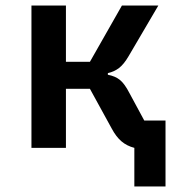

<svg xmlns="http://www.w3.org/2000/svg" viewBox="-20 -536 680 696"><path d="M385 -70 306 -214H219V0H94V-516H219V-312H306L422 -516H554L446 -332Q429 -303 411.5 -289.5Q394 -276 371 -271V-265Q398 -260 415 -246Q432 -232 449 -199L503 -99H580V140H467V0Q440 -7 420.5 -23.5Q401 -40 385 -70Z"/></svg>

Font: Writer SemiBold
Style: Regular
Weight: 600
Monospace: yes
Designer: Mike Abbink, Paul van der Laan, Pieter van Rosmalen
Foundry: Bold Monday
Version: Version 2.001 2020